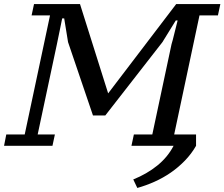

<svg xmlns="http://www.w3.org/2000/svg" viewBox="-41 -720 1108 948"><path d="M115 -644H206L81 -56H-10L-21 0H218L230 -56H145L240 -502C240.7 -504.7 242.3 -512.8 245 -526.5C247.7 -540.2 250.7 -554.7 254 -570C257.3 -587.3 261.3 -607 266 -629H276L295 -512L418 -150H479L761 -512L827 -619H836L822 -563L812 -523C808.7 -510.3 806.7 -503.3 806 -502L711 -56H620L608 0H816C796.7 37.3 769.8 69.8 735.5 97.5C701.2 125.2 661.7 148 617 166L637 208C665.7 200 694.2 189.7 722.5 177C750.8 164.3 777.5 149.3 802.5 132C827.5 114.7 850.7 95 872 73C893.3 51 911.7 26.7 927 0V-56H819L944 -644H1035L1047 -700H829L493 -259L354 -700H127Z"/></svg>

Font: PT Serif Caption
Style: Italic
Weight: 400
Italic angle: -12°
Designer: A.Korolkova, O.Umpeleva, V.Yefimov
Foundry: ParaType Ltd
Version: Version 1.000W OFL